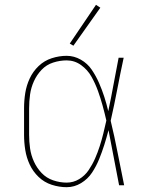

<svg xmlns="http://www.w3.org/2000/svg" viewBox="-20 -770 616 798"><path d="M257 8Q289 8 317 -9Q345 -26 362.5 -52.5Q380 -79 392 -108.5Q404 -138 413.5 -168Q423 -198 431 -229Q442 -172 453 -114.5Q464 -57 475 0H496Q482 -67 469 -134.5Q456 -202 440 -268Q455 -334 467.5 -399.5Q480 -465 494 -530H473Q462 -475 452 -419.5Q442 -364 430 -308Q423 -338 413.5 -367.5Q404 -397 391.5 -425.5Q379 -454 361.5 -480Q344 -506 316 -522Q288 -538 257 -538Q226 -538 195 -528Q164 -518 140.5 -495.5Q117 -473 103.5 -444Q90 -415 85 -383.5Q80 -352 80 -320V-210Q80 -178 85 -146.5Q90 -115 103.5 -86Q117 -57 140.5 -34.5Q164 -12 195 -2Q226 8 257 8ZM257 -11Q229 -11 201 -20.5Q173 -30 153 -51Q133 -72 121 -98.5Q109 -125 105 -153Q101 -181 101 -210V-320Q101 -349 105 -377.5Q109 -406 121 -432.5Q133 -459 153 -480Q173 -501 201 -510Q229 -519 257 -519Q290 -519 317 -499.5Q344 -480 360 -451.5Q376 -423 387 -392.5Q398 -362 406.5 -331Q415 -300 422 -269Q416 -242 409.5 -215.5Q403 -189 394.5 -162.5Q386 -136 375 -111Q364 -86 348.5 -63Q333 -40 309 -25.5Q285 -11 257 -11ZM285 -580 397 -738 379 -750 270 -589Z"/></svg>

Font: Iosevka Sparkle Thin
Style: Regular
Weight: 100
Designer: Belleve Invis
Foundry: Belleve Invis
Version: Version 4.5.0; ttfautohint (v1.8.3)